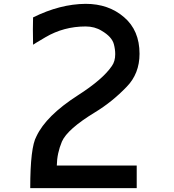

<svg xmlns="http://www.w3.org/2000/svg" viewBox="-20 -974 903 995"><path d="M136.7 1H688.5V-116.2H274.4Q275.4 -179.7 300.8 -240.2Q329.1 -304.7 471.7 -391.6Q560.5 -445.3 635.7 -523.4Q703.1 -591.8 703.1 -695.3Q703.1 -816.4 623 -884.8Q543 -954.1 423.8 -954.1Q291 -953.1 151.4 -883.8Q150.4 -867.2 150.4 -823.2Q150.4 -772.5 151.4 -742.2Q151.4 -743.2 215.8 -781.2Q310.5 -836.9 423.8 -836.9Q470.7 -836.9 506.8 -814.5Q560.5 -783.2 570.3 -744.1Q577.1 -717.8 577.1 -693.4Q577.1 -656.2 559.6 -631.8Q512.7 -562.5 382.8 -479.5Q218.8 -374 168.9 -267.6Q136.7 -210.9 136.7 1Z"/></svg>

Font: OCR-B
Style: Regular
Weight: 400
Version: 1.1